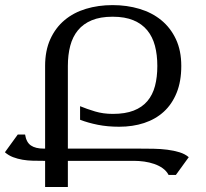

<svg xmlns="http://www.w3.org/2000/svg" viewBox="-44 -747 823 767"><path d="M136.2 -483.4Q136.2 -544.9 157 -590.6Q177.7 -636.2 213.9 -666.5Q250 -696.8 299.3 -711.7Q348.6 -726.6 405.8 -726.6Q462.9 -726.6 512.9 -711.7Q563 -696.8 600.1 -666.5Q637.2 -636.2 658.7 -590.6Q680.2 -544.9 680.2 -483.4Q680.2 -421.9 661.6 -376.2Q643.1 -330.6 610.1 -300.5Q577.1 -270.5 531.7 -255.6Q486.3 -240.7 432.1 -240.7Q385.7 -240.7 346.7 -248.5Q307.6 -256.3 275.9 -268.6V-322.8Q303.2 -311.5 335.7 -301.8Q368.2 -292 406.7 -292Q456.1 -292 490 -305.2Q523.9 -318.4 544.9 -343.3Q565.9 -368.2 575.2 -403.6Q584.5 -439 584.5 -483.4Q584.5 -527.8 575 -564Q565.4 -600.1 544.2 -626Q522.9 -651.9 489 -666Q455.1 -680.2 405.8 -680.2Q356.4 -680.2 322.5 -666Q288.6 -651.9 267.3 -626Q246.1 -600.1 236.6 -564Q227.1 -527.8 227.1 -483.4V-153.3H512.7Q540.5 -153.3 569.3 -152.8Q598.1 -152.3 624.5 -148.9Q650.9 -145.5 673.1 -138.7Q695.3 -131.8 710 -119.1L658.7 -48.3H629.4Q621.1 -64 606.2 -74.7Q591.3 -85.4 572.3 -92Q553.2 -98.6 532 -101.6Q510.7 -104.5 490.2 -104.5H227.1V0H136.2V-104.5H128.9Q107.9 -104.5 86.9 -105Q65.9 -105.5 46.1 -108.9Q26.4 -112.3 8.3 -119.1Q-9.8 -126 -24.4 -138.7L26.9 -209.5H56.2Q61 -178.7 79.3 -166Q97.7 -153.3 130.9 -153.3H136.2Z"/></svg>

Font: Arian AMU Serif
Style: Regular
Weight: 400
Designer: Ruben Hakobyan (Tarumian)
Foundry: Ruben Hakobyan (Tarumian)
Version: Version 1.002